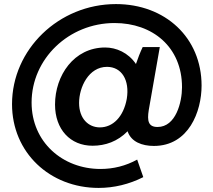

<svg xmlns="http://www.w3.org/2000/svg" viewBox="-20 -731 1045 942"><path d="M464 191C539 191 614 173 683 138L653 52C597 83 536 98 473 98C287 98 135 -34 135 -228C135 -442 317 -618 542 -618C728 -618 873 -501 873 -303C873 -230 843 -108 753 -108C708 -108 701 -137 710 -192L764 -500H680C668 -475 656 -444 647 -417C609 -473 550 -498 496 -498C343 -498 250 -361 250 -218C250 -96 325 -16 434 -16C497 -16 557 -37 606 -87C623 -35 677 -15 735 -15C906 -15 969 -184 969 -311C969 -547 790 -711 549 -711C268 -711 39 -488 39 -220C39 17 224 191 464 191ZM470 -106C414 -106 368 -149 368 -226C368 -303 415 -403 505 -403C577 -403 617 -338 602 -246C586 -158 534 -106 470 -106Z"/></svg>

Font: Fixel Display 20240404 SemiBold
Style: Italic
Weight: 600
Italic angle: -10°
Designer: AlfaBravo + MacPaw
Foundry: Kyrylo Tkachov, Marchela Mozhyna, Serhii Makarenko, Maria Weinstein, Zakhar Kryvoshyya
Version: Version 1.211;Glyphs 3.2 (3225)